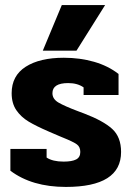

<svg xmlns="http://www.w3.org/2000/svg" viewBox="-20 -723 519 758"><path d="M224 -703H395L282 -523H149ZM21 -49V-135H164V-101Q188 -85 231 -85Q264 -85 280.5 -93.5Q297 -102 297 -123Q297 -143 283.5 -153Q270 -163 228 -180Q232 -178 174 -203Q123 -225 93 -243Q63 -261 44.5 -288Q26 -315 26 -355Q26 -424 81.5 -459.5Q137 -495 232 -495Q296 -495 351.5 -479Q407 -463 448 -431V-348H310V-378Q286 -395 249 -395Q187 -395 187 -355Q187 -332 211 -318Q235 -304 288 -284L312 -275Q388 -246 423 -214Q458 -182 458 -123Q458 15 240 15Q106 15 21 -49Z"/></svg>

Font: Pridi SemiBold
Style: Regular
Weight: 600
Designer: Katatrad Team
Foundry: CadsonDemak
Version: Version 1.001